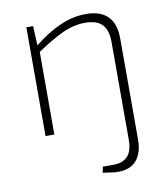

<svg xmlns="http://www.w3.org/2000/svg" viewBox="-80 -562 733 838"><g transform="rotate(-10 286.5 -142.5)"><path d="M356 -494Q486 -494 486 -362V84Q486 145 457.5 177.5Q429 210 372 209Q363 209 353.5 207.5Q344 206 333.5 204.5Q323 203 309 201L314 175H361Q446 175 446 81V-354Q446 -407 422 -432Q398 -457 346 -457Q296 -457 245.5 -433.5Q195 -410 130 -366V0H91V-482H121L125 -396Q186 -445 243.5 -469.5Q301 -494 356 -494Z"/></g></svg>

Font: Exo 2 ExtraLight
Style: Regular
Weight: 250
Designer: Natanael Gama
Foundry: Natanael Gama
Version: Version 2.010